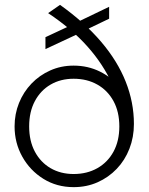

<svg xmlns="http://www.w3.org/2000/svg" viewBox="-20 -755 614 790"><path d="M283 15Q213.5 15 158.5 -19.2Q103.5 -53.5 71.8 -110.2Q40 -167 40 -235Q40 -286 58.2 -331.2Q76.5 -376.5 109.5 -411Q142.5 -445.5 186.8 -465.2Q231 -485 283 -485Q312.5 -485 339.8 -478.8Q367 -472.5 391.2 -460.5Q415.5 -448.5 436 -432L442 -408Q423.5 -449 398 -488Q372.5 -527 339.5 -564Q306.5 -601 266 -635.2Q225.5 -669.5 178 -701L227 -735Q328.5 -662.5 396 -583.2Q463.5 -504 497.2 -419Q531 -334 531 -245Q531 -190.5 512.5 -143Q494 -95.5 460.2 -60.2Q426.5 -25 381.5 -5Q336.5 15 283 15ZM283 -39Q338 -39 380.5 -63Q423 -87 447 -131Q471 -175 471 -235Q471 -295 447 -339Q423 -383 380.5 -407Q338 -431 283 -431Q229.5 -431 188.2 -407Q147 -383 123.5 -339Q100 -295 100 -235Q100 -175 123.5 -131Q147 -87 188.2 -63Q229.5 -39 283 -39ZM167 -553V-602L302 -665V-666L429 -727V-678L302 -617V-616Z"/></svg>

Font: Geologica Cursive Thin
Style: Regular
Weight: 250
Designer: Sindre Bremnes, Frode Helland
Foundry: Monokrom Skriftforlag AS
Version: Version 1.010;gftools[0.9.28]